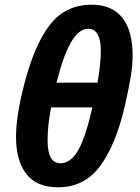

<svg xmlns="http://www.w3.org/2000/svg" viewBox="-20 -785 594 815"><path d="M48 -203Q48 -291 81 -420Q124 -591 190.5 -678Q257 -765 369 -765Q455 -765 499 -710Q543 -655 543 -549Q543 -509 535 -460Q527 -411 511 -340Q473 -173 406 -81.5Q339 10 227 10Q135 10 91.5 -47Q48 -104 48 -203ZM394 -434Q408 -515 408 -572Q408 -615 394.5 -639Q381 -663 355 -663Q314 -663 281 -605Q248 -547 220 -434ZM372 -329H197Q182 -255 182 -188Q182 -92 237 -92Q281 -92 313 -149.5Q345 -207 372 -329Z"/></svg>

Font: Noto Sans Display
Style: Bold Italic
Weight: 700
Italic angle: -12°
Designer: Monotype Design team
Foundry: Monotype Imaging Inc.
Version: Version 1.000